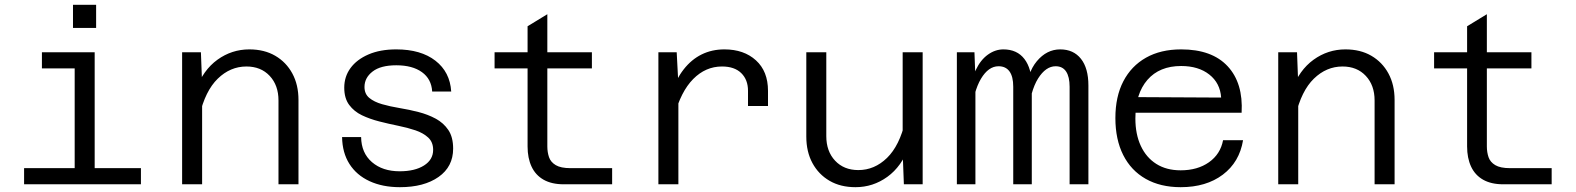

<svg xmlns="http://www.w3.org/2000/svg" viewBox="-20 -765 6540 797"><path d="M290 0V-548H373V0ZM80 0V-67H565V0ZM154 -481V-548H332V-481ZM283 -649V-745H379V-649Z M1136 0V-348Q1136 -411 1099.5 -450Q1063 -489 1003 -489Q936 -489 884 -438.5Q832 -388 808 -285L793 -392Q823 -474 882.5 -517Q942 -560 1015 -560Q1077 -560 1122.5 -533.5Q1168 -507 1193.5 -460Q1219 -413 1219 -350V0ZM736 0V-548H814L819 -416V0Z M1640 12Q1568 12 1514 -13Q1460 -38 1430.5 -84.5Q1401 -131 1400 -196H1479Q1480 -130 1524 -92Q1568 -54 1639 -54Q1702 -54 1740 -78Q1778 -102 1778 -143Q1778 -175 1757.5 -194Q1737 -213 1704.5 -224Q1672 -235 1632.5 -243Q1593 -251 1554 -261Q1515 -271 1482.5 -286.5Q1450 -302 1429.5 -329.5Q1409 -357 1409 -401Q1409 -447 1435 -482.5Q1461 -518 1509.5 -539Q1558 -560 1625 -560Q1727 -560 1787.5 -513Q1848 -466 1853 -385H1774Q1771 -437 1731.5 -465.5Q1692 -494 1625 -494Q1560 -494 1526.5 -468Q1493 -442 1493 -404Q1493 -375 1513 -358.5Q1533 -342 1566 -332.5Q1599 -323 1638.5 -316.5Q1678 -310 1717 -300Q1756 -290 1788.5 -272.5Q1821 -255 1841 -225.5Q1861 -196 1861 -148Q1861 -73 1800.5 -30.5Q1740 12 1640 12Z M2320 0Q2270 0 2236.5 -19Q2203 -38 2186.5 -73.5Q2170 -109 2170 -157V-656L2252 -706V-157Q2252 -133 2259 -112.5Q2266 -92 2287 -79.5Q2308 -67 2348 -67H2521V0ZM2033 -481V-548H2437V-481Z M3085 -325V-388Q3085 -434 3057 -461.5Q3029 -489 2977 -489Q2909 -489 2857.5 -437Q2806 -385 2779 -283L2765 -375Q2786 -436 2818 -477Q2850 -518 2892.5 -539Q2935 -560 2987 -560Q3068 -560 3118 -514.5Q3168 -469 3168 -388V-325ZM2713 0V-548H2789L2796 -415V0Z M3410 -548V-200Q3410 -137 3446.5 -98Q3483 -59 3543 -59Q3610 -59 3662 -109.5Q3714 -160 3738 -263L3753 -156Q3723 -74 3663.5 -31Q3604 12 3531 12Q3469 12 3423.5 -14.5Q3378 -41 3352.5 -88Q3327 -135 3327 -198V-548ZM3810 -548V0H3732L3727 -132V-548Z M4420 0V-405Q4420 -446 4405.5 -468Q4391 -490 4362 -490Q4321 -490 4289 -439Q4257 -388 4246 -284L4237 -372Q4243 -462 4284 -511Q4325 -560 4381 -560Q4436 -560 4467 -521Q4498 -482 4498 -410V0ZM3952 0V-548H4025L4029 -440V0ZM4186 0V-405Q4186 -447 4170.5 -468.5Q4155 -490 4125 -490Q4083 -490 4052 -438Q4021 -386 4010 -284L4007 -374Q4011 -433 4030.5 -474.5Q4050 -516 4080.5 -538Q4111 -560 4145 -560Q4202 -560 4232.5 -520Q4263 -480 4263 -410V0Z M4881 12Q4797 12 4736 -22.5Q4675 -57 4642.5 -121.5Q4610 -186 4610 -275Q4610 -364 4643 -427.5Q4676 -491 4737 -525.5Q4798 -560 4883 -560Q5011 -560 5076 -490Q5141 -420 5134 -297H4676V-362L5049 -360Q5045 -420 5000 -455.5Q4955 -491 4883 -491Q4793 -491 4743 -433.5Q4693 -376 4693 -273Q4693 -208 4715.5 -159.5Q4738 -111 4780 -84.5Q4822 -58 4881 -58Q4951 -58 4998.5 -91.5Q5046 -125 5057 -183H5140Q5125 -92 5056 -40Q4987 12 4881 12Z M5686 0V-348Q5686 -411 5649.5 -450Q5613 -489 5553 -489Q5486 -489 5434 -438.5Q5382 -388 5358 -285L5343 -392Q5373 -474 5432.5 -517Q5492 -560 5565 -560Q5627 -560 5672.5 -533.5Q5718 -507 5743.5 -460Q5769 -413 5769 -350V0ZM5286 0V-548H5364L5369 -416V0Z M6220 0Q6170 0 6136.5 -19Q6103 -38 6086.5 -73.5Q6070 -109 6070 -157V-656L6152 -706V-157Q6152 -133 6159 -112.5Q6166 -92 6187 -79.5Q6208 -67 6248 -67H6421V0ZM5933 -481V-548H6337V-481Z"/></svg>

Font: Azeret Mono Thin Light
Style: Regular
Weight: 300
Version: Version 1.002